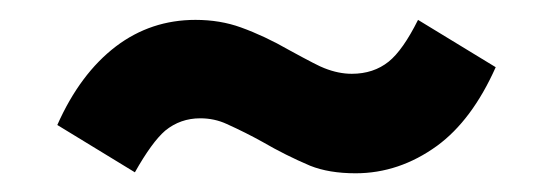

<svg xmlns="http://www.w3.org/2000/svg" viewBox="-20 -374 568 198"><path d="M299.8 -203.1Q274.4 -213.9 251 -227.5Q233.4 -237.3 213.9 -246.1Q201.2 -252 186.5 -252Q166 -252 150.4 -239.3Q136.7 -227.5 119.1 -196.3L39.1 -245.1Q62.5 -297.9 99.6 -326.2Q135.7 -353.5 181.6 -353.5Q207 -353.5 228.5 -345.7Q252.9 -336.9 278.3 -322.3Q308.6 -305.7 314.5 -303.7Q329.1 -297.9 342.8 -297.9Q365.2 -297.9 380.9 -310.5Q395.5 -322.3 411.1 -353.5L491.2 -304.7Q466.8 -250 430.7 -223.6Q391.6 -195.3 346.7 -195.3Q319.3 -195.3 299.8 -203.1Z"/></svg>

Font: Altinn-DIN
Style: DIN-Bold
Weight: 700
Designer: Charles Nix
Foundry: Altinn
Version: Version 2.00